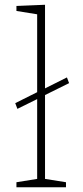

<svg xmlns="http://www.w3.org/2000/svg" viewBox="-20 -786 348 806"><path d="M270 -437 169 -387V-35L257 -21V0H49V-21L136 -35V-370L53 -329L44 -353L136 -399V-726L49 -740V-761L169 -766V-415L261 -461Z"/></svg>

Font: Bitter Pro ExtraLight
Style: Regular
Weight: 275
Designer: Sol Matas, and Bitter project Authors
Foundry: Sol Matas
Version: Version 1.010